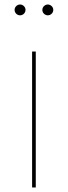

<svg xmlns="http://www.w3.org/2000/svg" viewBox="-20 -821 297 841"><path d="M67.9 -753.9C80.6 -753.9 91.8 -764.2 91.8 -777.8C91.8 -790.5 80.6 -801.3 67.9 -801.3C55.2 -801.3 43.9 -790.5 43.9 -777.8C43.9 -764.2 55.2 -753.9 67.9 -753.9ZM189.5 -753.9C202.1 -753.9 213.4 -764.2 213.4 -777.8C213.4 -790.5 202.1 -801.3 189.5 -801.3C176.8 -801.3 165.5 -790.5 165.5 -777.8C165.5 -764.2 176.8 -753.9 189.5 -753.9ZM120.6 0H136.7V-595.2H120.6Z"/></svg>

Font: Now Thin
Style: Regular
Weight: 100
Designer: Alfredo Marco Pradil
Foundry: Alfredo Marco Pradil
Version: Version 1.200;hotconv 1.0.109;makeotfexe 2.5.65596